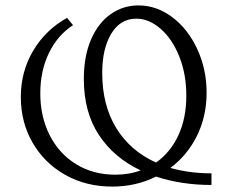

<svg xmlns="http://www.w3.org/2000/svg" viewBox="-20 -684 840 710"><path d="M762 0Q651 0 557 -31Q483 6 395 6Q298 6 221 -37.5Q144 -81 100.5 -156.5Q57 -232 57 -325Q57 -420 103 -497Q149 -574 228 -618L250 -591Q193 -554 161 -488Q129 -422 129 -339Q129 -252 164 -183.5Q199 -115 262 -76.5Q325 -38 406 -38Q458 -38 500 -54Q402 -100 346 -184.5Q290 -269 290 -392Q290 -476 316.5 -537.5Q343 -599 389 -631.5Q435 -664 492 -664Q559 -664 617 -620.5Q675 -577 709.5 -502.5Q744 -428 744 -341Q744 -254 708.5 -182Q673 -110 610 -63Q681 -43 762 -43ZM557 -83Q610 -120 639.5 -183.5Q669 -247 669 -330Q669 -410 643 -475Q617 -540 574 -577.5Q531 -615 484 -615Q425 -615 391.5 -559.5Q358 -504 358 -415Q358 -294 410.5 -209.5Q463 -125 557 -83Z"/></svg>

Font: Ysabeau
Style: Regular
Weight: 400
Designer: Christian Thalmann (Catharsis Fonts)
Version: Version 0.003